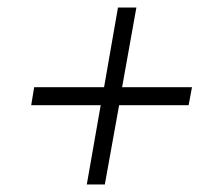

<svg xmlns="http://www.w3.org/2000/svg" viewBox="-20 -511 597 511"><path d="M211 -20 248 -231H63L71 -279H257L294 -491H343L305 -279H491L482 -231H297L259 -20Z"/></svg>

Font: Archivo SemiCondensed Thin
Style: Italic
Weight: 250
Width: 4
Italic angle: -10°
Designer: Hector Gatti
Foundry: Omnibus-Type
Version: Version 2.001